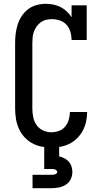

<svg xmlns="http://www.w3.org/2000/svg" viewBox="-20 -763 540 1003"><path d="M247 8Q221 8 195 2.5Q169 -3 146 -16Q123 -29 105.5 -49Q88 -69 77.5 -93.5Q67 -118 63 -144Q59 -170 59 -196V-539Q59 -563 62 -587.5Q65 -612 72.5 -635.5Q80 -659 94 -680Q108 -701 127.5 -715.5Q147 -730 171 -736.5Q195 -743 220 -743Q240 -743 259.5 -739Q279 -735 296.5 -726Q314 -717 328.5 -703.5Q343 -690 354 -673V-735H433V-554H354Q354 -575 348 -596Q342 -617 328 -633Q314 -649 293 -656Q272 -663 251 -663Q236 -663 221 -659.5Q206 -656 193.5 -647Q181 -638 172 -625.5Q163 -613 157.5 -598.5Q152 -584 150.5 -569Q149 -554 149 -539V-196Q149 -174 153.5 -151.5Q158 -129 170.5 -110.5Q183 -92 204 -82Q225 -72 247 -72Q268 -72 287.5 -79Q307 -86 320 -101.5Q333 -117 339 -137Q345 -157 345 -177Q345 -177 345 -177.5Q345 -178 345 -178H435Q435 -178 435 -177Q435 -176 435 -176Q435 -151 429.5 -126.5Q424 -102 412.5 -80.5Q401 -59 383 -41Q365 -23 343 -12Q321 -1 296.5 3.5Q272 8 247 8ZM150 220V150H250Q255 150 259.5 149.5Q264 149 268 147.5Q272 146 275.5 143Q279 140 279 135Q279 131 275.5 127.5Q272 124 268 122.5Q264 121 259.5 120.5Q255 120 250 120H211V0H289V54Q303 57 316.5 64Q330 71 339.5 81.5Q349 92 353.5 106.5Q358 121 358 135Q358 155 349.5 173Q341 191 324.5 201.5Q308 212 288.5 216Q269 220 250 220Z"/></svg>

Font: Iosevka Slab Medium
Style: Regular
Weight: 500
Monospace: yes
Designer: Belleve Invis
Foundry: Belleve Invis
Version: Version 11.1.1; ttfautohint (v1.8.3)